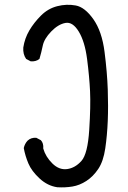

<svg xmlns="http://www.w3.org/2000/svg" viewBox="-20 -784 540 808"><path d="M221 4Q180 -2 146.5 -33Q113 -64 99.5 -96Q86 -128 80 -161Q84 -179 96 -192Q111 -206 133 -204L152 -194Q164 -181 162 -159Q172 -124 200.5 -96Q229 -68 262.5 -72.5Q296 -77 322.5 -106.5Q349 -136 355.5 -237Q362 -338 359 -400Q356 -462 346.5 -535.5Q337 -609 311.5 -651Q286 -693 255.5 -687.5Q225 -682 195.5 -651.5Q166 -621 160 -592Q154 -563 146 -536Q131 -524 109 -526L90 -536Q76 -556 78 -584Q84 -623 103.5 -656Q123 -689 152.5 -718.5Q182 -748 221 -758Q260 -768 298.5 -761Q337 -754 373 -703Q409 -652 420 -565.5Q431 -479 433.5 -407.5Q436 -336 433.5 -275Q431 -214 423 -159.5Q415 -105 393.5 -73Q372 -41 343.5 -22.5Q315 -4 284.5 1Q254 6 221 4Z"/></svg>

Font: Kosefont JP
Style: Regular
Weight: 400
Designer: Nozomi Seto 瀬戸のぞみ
Version: Version 3.00;June 19, 2020